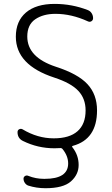

<svg xmlns="http://www.w3.org/2000/svg" viewBox="-20 -784 583 1000"><path d="M264.6 -763.7Q354.5 -763.7 437.5 -731.4Q450.2 -726.6 457.5 -714.8Q464.8 -703.1 464.8 -689.5Q464.8 -678.7 456.1 -673.3Q447.3 -668 437.5 -672.9Q352.5 -711.9 268.6 -711.9Q205.1 -711.9 163.6 -683.6Q122.1 -655.3 122.1 -593.8Q122.1 -485.4 270.5 -436.5Q385.7 -399.4 435.5 -345.7Q485.4 -292 485.4 -209Q485.4 -58.6 359.4 -24.4Q352.5 -22.5 357.4 -16.6Q389.6 24.4 389.6 75.2Q389.6 125 349.6 160.6Q309.6 196.3 216.8 196.3Q169.9 196.3 127 182.6Q116.2 178.7 109.4 168.5Q102.5 158.2 102.5 146.5Q102.5 137.7 110.4 132.8Q118.2 127.9 127 131.8Q166 147.5 209 147.5Q210.9 147.5 212.9 147.5Q335 147.5 335 67.4Q335 28.3 305.7 -7.8Q300.8 -13.7 293 -12.7Q275.4 -11.7 263.7 -11.7Q176.8 -11.7 99.6 -49.8Q71.3 -63.5 71.3 -95.7Q71.3 -106.4 80.1 -110.8Q88.9 -115.2 97.7 -110.4Q175.8 -63.5 259.8 -63.5Q341.8 -63.5 383.8 -100.6Q425.8 -137.7 425.8 -209Q425.8 -270.5 387.7 -311Q349.6 -351.6 262.7 -379.9Q62.5 -445.3 62.5 -592.8Q62.5 -673.8 115.2 -718.8Q168 -763.7 264.6 -763.7Z"/></svg>

Font: Gen Jyuu Gothic P Light
Style: Regular
Weight: 200
Designer: [Source Han Sans]
Ryoko NISHIZUKA  (kana & ideographs); Paul D. Hunt (Latin, Greek & Cyrillic); Wenlong ZHANG  (bopomofo
Version: Version 1.002.20150607